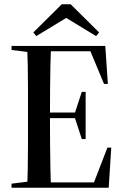

<svg xmlns="http://www.w3.org/2000/svg" viewBox="-20 -879 578 899"><path d="M34 0V-19L138 -32H186V0ZM107 0Q109 -40 110 -93Q111 -146 111 -203.5Q111 -261 111 -313V-357Q111 -409 111 -465Q111 -521 110 -572.5Q109 -624 107 -664H219Q217 -624 216 -572Q215 -520 214.5 -464.5Q214 -409 214 -357V-313Q214 -261 214.5 -203.5Q215 -146 216 -93Q217 -40 219 0ZM164 0V-25H451L415 -12L483 -188H501L489 0ZM164 -326V-352H344V-326ZM363 -228 330 -329V-348L363 -449H381V-228ZM34 -645V-664H186V-632H138ZM467 -486 398 -652 435 -639H155V-664H473L485 -486ZM311 -859 444 -727 430 -710 272 -806H308L150 -710L136 -727L269 -859Z"/></svg>

Font: Source Serif 4 60pt SemiBold
Style: Regular
Weight: 600
Version: Version 4.004;hotconv 1.0.116;makeotfexe 2.5.65601